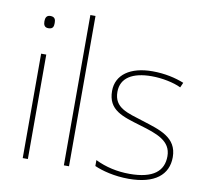

<svg xmlns="http://www.w3.org/2000/svg" viewBox="-83 -853 1039 956"><g transform="rotate(10 436.0 -375.0)"><path d="M103 -721C83 -721 78 -706 78 -690C78 -673 83 -659 103 -659C127 -659 130 -673 130 -690C130 -706 127 -721 103 -721ZM116 -528H90V0H116Z M324 0V-760H298V0Z M825 -134C825 -235 735 -258 647 -286C566 -312 497 -325 497 -407C497 -478 556 -513 652 -513C705 -513 764 -501 801 -483L812 -508C770 -525 715 -538 652 -538C540 -538 470 -489 470 -407C470 -309 545 -290 638 -262C726 -236 798 -212 798 -134C798 -60 748 -15 627 -15C565 -15 506 -28 453 -54V-24C491 -7 554 10 627 10C759 10 825 -45 825 -134Z"/></g></svg>

Font: Noto Sans Gujarati UI Thin
Style: Regular
Weight: 100
Designer: Jelle Bosma - Monotype Design Team, Universal Thirst
Foundry: Monotype Imaging Inc.
Version: Version 2.106